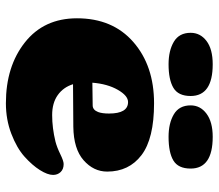

<svg xmlns="http://www.w3.org/2000/svg" viewBox="-64 -654 724 635"><g transform="rotate(90 297.5 -336.0)"><path d="M321 6Q199 6 119.5 -57Q40 -120 40 -229Q40 -347 118.5 -415.5Q197 -484 321 -484Q438 -484 492.5 -442.5Q547 -401 547 -329Q547 -284 509.5 -251Q472 -218 399 -217L258 -216Q268 -184 294 -165.5Q320 -147 360 -147Q403 -147 448 -158Q467 -163 489.5 -174Q512 -185 522 -185Q539 -185 548.5 -175Q558 -165 558 -150Q558 -132 542 -106.5Q526 -81 497.5 -55.5Q469 -30 422 -12Q375 6 321 6ZM253 -280Q322 -281 328 -281Q343 -281 350 -299Q355 -312 355 -335Q355 -398 317 -398Q296 -398 276.5 -364Q257 -330 253 -280ZM328 -605Q328 -637 355.5 -657.5Q383 -678 432 -678Q537 -678 537 -605Q537 -564 510.5 -548Q484 -532 432 -532Q387 -532 357.5 -549.5Q328 -567 328 -605ZM88 -605Q88 -637 115 -657.5Q142 -678 192 -678Q297 -678 297 -605Q297 -564 270 -548Q243 -532 192 -532Q147 -532 117.5 -549.5Q88 -567 88 -605Z"/></g></svg>

Font: Coiny
Style: Regular
Weight: 400
Version: Version 001.001